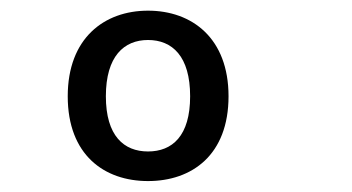

<svg xmlns="http://www.w3.org/2000/svg" viewBox="-20 -795 660 360"><path d="M408.5 -614.5C408.5 -723.5 340 -775 257.5 -775C175.5 -775 107 -723.5 107 -614.5C107 -504.5 175.5 -455.5 257.5 -455.5C340 -455.5 408.5 -504.5 408.5 -614.5ZM336.5 -614.5C336.5 -540 303 -511 257.5 -511C212.5 -511 178.5 -540 178.5 -614.5C178.5 -689.5 212.5 -720 257.5 -720C303 -720 336.5 -689.5 336.5 -614.5Z"/></svg>

Font: Monaspace Krypton
Style: Regular
Weight: 400
Designer: Riley Cran & the Lettermatic Team
Foundry: Lettermatic
Version: Version 1.200 (Monaspace Krypton)